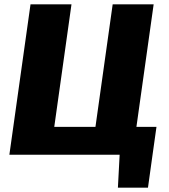

<svg xmlns="http://www.w3.org/2000/svg" viewBox="-20 -710 777 881"><path d="M606 -128 685 -690H497L418 -128H229L308 -690H120L23 0H529L521 151H659L680 0L698 -128Z"/></svg>

Font: Exo 2 Extra Bold
Style: Italic
Weight: 800
Italic angle: -8°
Designer: Natanael Gama
Version: Version 1.001;PS 001.001;hotconv 1.0.88;makeotf.lib2.5.64775